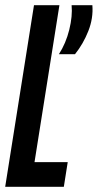

<svg xmlns="http://www.w3.org/2000/svg" viewBox="-33 -720 377 740"><path d="M-13 0 98 -700H196L100 -95H228L213 0ZM194 -511Q221 -553 234 -605.5Q247 -658 243 -700H323Q327 -650 307.5 -600.5Q288 -551 256 -511Z"/></svg>

Font: Georama ExtraCondensed SemiBold
Style: Italic
Weight: 600
Width: 2
Italic angle: -9°
Designer: Jean-Baptiste Levee
Foundry: Production Type
Version: Version 1.000